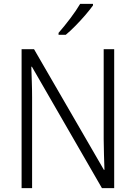

<svg xmlns="http://www.w3.org/2000/svg" viewBox="-20 -967 698 987"><path d="M567 0H504L144 -624H141Q142 -587 143.5 -548Q145 -509 145 -466V0H91V-714H155L514 -94H517Q516 -128 514.5 -171.5Q513 -215 513 -251V-714H567ZM458 -939Q443 -918 419 -890Q395 -862 368 -834.5Q341 -807 318 -788H281V-798Q310 -831 341 -872Q372 -913 392 -947H458Z"/></svg>

Font: Noto Sans Myanmar SemiCondensed Light
Style: Regular
Weight: 300
Width: 4
Designer: Monotype Design Team
Foundry: Monotype Imaging Inc.
Version: Version 2.107; ttfautohint (v1.8.4.7-5d5b)